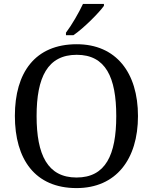

<svg xmlns="http://www.w3.org/2000/svg" viewBox="-20 -951 782 981"><path d="M317 -784V-771H355C408 -807 486 -886 511 -921V-931H404C383 -886 346 -822 317 -784ZM371 10C573 10 685 -137 685 -358C685 -580 573 -725 372 -725C159 -725 56 -580 56 -359C56 -137 159 10 371 10ZM371 -44C223 -44 167 -160 167 -358C167 -556 223 -671 372 -671C520 -671 574 -556 574 -358C574 -160 520 -44 371 -44Z"/></svg>

Font: Noto Fangsong KSS Vertical
Style: Regular
Weight: 400
Designer: LIU Zhao, ZHANG Congyu, Kushim JIANG
Foundry: Guyu Beijing Co. Ltd.
Version: Version 1.000;November 16, 2022;FontCreator 11.5.0.2427 64-b